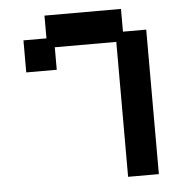

<svg xmlns="http://www.w3.org/2000/svg" viewBox="-49 -682 694 740"><g transform="rotate(-5 298.5 -312.5)"><path d="M417 11V-511H179V-424H61V-548H150V-636H446V-548H536V11Z"/></g></svg>

Font: Pixelify Sans SemiBold
Style: Regular
Weight: 600
Designer: Stefie Justprince
Foundry: Typecalism Foundryline
Version: Version 1.000